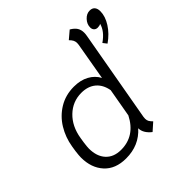

<svg xmlns="http://www.w3.org/2000/svg" viewBox="-185 -894 1076 1076"><g transform="rotate(-45 353.0 -356.5)"><path d="M458 -85Q457 -80 457 -71Q457 -59 462 -50Q467 -41 479 -29L434 11Q392 -22 392 -61Q328 11 225 11Q141 11 95 -39.5Q49 -90 49 -172Q49 -187 53 -219L58 -251Q68 -313 100 -365.5Q132 -418 184 -449.5Q236 -481 302 -481Q354 -481 391.5 -460.5Q429 -440 448 -404L487 -628Q488 -633 488 -641Q488 -653 483 -663Q478 -673 466 -685L512 -724Q536 -710 546.5 -693.5Q557 -677 557 -654Q557 -641 554 -626ZM434 -321Q425 -372 392 -399.5Q359 -427 307 -427Q238 -427 188 -379Q138 -331 125 -251L120 -219Q116 -189 116 -176Q116 -114 148.5 -78.5Q181 -43 239 -43Q349 -43 404 -151ZM706 -675Q706 -635 679 -592.5Q652 -550 606 -518L588 -541Q643 -579 655 -626Q646 -620 631 -620Q617 -620 609 -628.5Q601 -637 601 -651Q601 -677 621 -698.5Q641 -720 666 -720Q686 -720 696 -708Q706 -696 706 -675Z"/></g></svg>

Font: KoHo
Style: Italic
Weight: 400
Italic angle: -10°
Designer: Cadson Demak & Katatrad Team
Foundry: Cadson Demak Co.,Ltd.
Version: Version 1.000